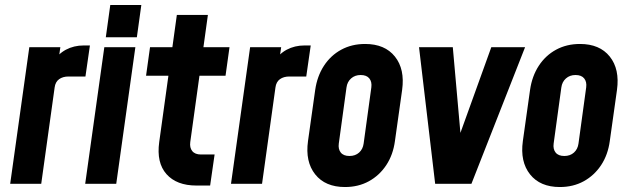

<svg xmlns="http://www.w3.org/2000/svg" viewBox="-20 -740 2533 773"><path d="M21 0 98 -550H223L210 -460L191 -487Q213 -522.5 245.2 -539.8Q277.5 -557 317 -557H342L324 -432H256Q233 -432 218 -421.2Q203 -410.5 200 -388L146 0Z M323 0 400 -550H525L448 0ZM406 -590 424 -720H549L531 -590Z M771 7Q691 7 650.2 -39Q609.5 -85 621 -168L658 -435H568L584 -550H674L692 -680H817L799 -550H904L888 -435H783L746 -168Q743 -145.5 754 -131.8Q765 -118 789 -118H844L826 7Z M910 0 987 -550H1112L1099 -460L1080 -487Q1102 -522.5 1134.2 -539.8Q1166.5 -557 1206 -557H1231L1213 -432H1145Q1122 -432 1107 -421.2Q1092 -410.5 1089 -388L1035 0Z M1369 13Q1289.5 13 1249 -38Q1208.5 -89 1220 -172L1249 -378Q1257 -433.5 1284.2 -475.2Q1311.5 -517 1354 -540Q1396.5 -563 1450 -563Q1529.5 -563 1570 -512.2Q1610.5 -461.5 1599 -378L1570 -172Q1562.5 -116.5 1535 -75Q1507.5 -33.5 1465 -10.2Q1422.5 13 1369 13ZM1387 -112Q1410.5 -112 1425.8 -125.8Q1441 -139.5 1444 -162L1475 -388Q1478 -410.5 1467 -424.2Q1456 -438 1432 -438Q1409 -438 1393.5 -424.2Q1378 -410.5 1375 -388L1344 -162Q1341 -139.5 1352 -125.8Q1363 -112 1387 -112Z M1732 0 1667 -550H1803L1839 -145H1812L1958 -550H2094L1878 0Z M2234 13Q2154.5 13 2114 -38Q2073.5 -89 2085 -172L2114 -378Q2122 -433.5 2149.2 -475.2Q2176.5 -517 2219 -540Q2261.5 -563 2315 -563Q2394.5 -563 2435 -512.2Q2475.5 -461.5 2464 -378L2435 -172Q2427.5 -116.5 2400 -75Q2372.5 -33.5 2330 -10.2Q2287.5 13 2234 13ZM2252 -112Q2275.5 -112 2290.8 -125.8Q2306 -139.5 2309 -162L2340 -388Q2343 -410.5 2332 -424.2Q2321 -438 2297 -438Q2274 -438 2258.5 -424.2Q2243 -410.5 2240 -388L2209 -162Q2206 -139.5 2217 -125.8Q2228 -112 2252 -112Z"/></svg>

Font: Mohave Light
Style: Bold Italic
Weight: 700
Italic angle: -8°
Version: Version 2.003